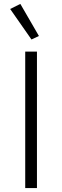

<svg xmlns="http://www.w3.org/2000/svg" viewBox="-20 -962 318 982"><path d="M32 -916 84 -942 179 -778 141 -760ZM109 -698H169V0H109Z"/></svg>

Font: Plexus Sans Light
Style: Regular
Weight: 300
Version: Version 2.001;PS 002.001;hotconv 1.0.70;makeotf.lib2.5.58329